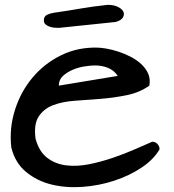

<svg xmlns="http://www.w3.org/2000/svg" viewBox="-20 -766 716 789"><path d="M26.4 -160.2Q17.6 -239.3 41.5 -314.5Q65.4 -389.6 113.8 -447.3Q162.1 -504.9 230.5 -538.6Q298.8 -572.3 379.9 -570.3Q393.6 -570.3 416.5 -566.4Q439.5 -562.5 465.3 -554.2Q491.2 -545.9 516.1 -533.2Q541 -520.5 560.1 -502.9Q579.1 -485.4 588.9 -463.4Q598.6 -441.4 593.8 -414.1Q553.7 -385.7 501.5 -375Q449.2 -364.3 395 -359.9Q340.8 -355.5 289.1 -352.1Q237.3 -348.6 198.7 -334Q160.2 -319.3 139.2 -287.6Q118.2 -255.9 126 -196.3Q140.6 -142.6 174.3 -117.2Q208 -91.8 252.4 -86.4Q296.9 -81.1 347.2 -91.3Q397.5 -101.6 445.8 -118.2Q494.1 -134.8 536.1 -153.3Q578.1 -171.9 605.5 -183.6Q618.2 -183.6 627 -174.3Q635.7 -165 635.7 -152.3Q611.3 -110.4 561.5 -77.1Q511.7 -43.9 449.2 -23.4Q386.7 -2.9 318.8 2Q251 6.8 191.4 -7.8Q131.8 -22.5 86.9 -59.6Q42 -96.7 26.4 -160.2ZM371.1 -497.1Q353.5 -497.1 328.1 -493.2Q302.7 -489.3 279.3 -479.5Q255.9 -469.7 238.8 -454.1Q221.7 -438.5 221.7 -414.1L463.9 -454.1Q448.2 -477.5 423.3 -487.3Q398.4 -497.1 371.1 -497.1ZM160.2 -682.6Q160.2 -699.2 174.3 -705.6Q188.5 -711.9 203.1 -713.9Q258.8 -721.7 312 -731Q365.2 -740.2 422.9 -746.1Q447.3 -746.1 464.4 -737.8Q481.4 -729.5 486.8 -718.3Q492.2 -707 485.4 -694.8Q478.5 -682.6 456.1 -675.8L221.7 -651.4Q213.9 -651.4 203.1 -652.3Q192.4 -653.3 183.1 -656.7Q173.8 -660.2 167 -666Q160.2 -671.9 160.2 -682.6Z"/></svg>

Font: Architects Daughter-petzku
Style: Regular
Weight: 400
Designer: Kimberly Geswein
Foundry: Kimberly Geswein
Version: Version 1.000 2010 initial release